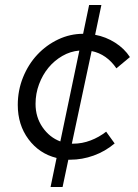

<svg xmlns="http://www.w3.org/2000/svg" viewBox="-20 -629 550 767"><path d="M182 118 206 2Q137 -15 94 -72.5Q51 -130 51 -210Q51 -268 72 -320Q93 -372 129 -410.5Q165 -449 212.5 -471.5Q260 -494 312 -494L336 -609H385L360 -490Q403 -482 440 -458.5Q477 -435 499 -401L445 -356Q426 -384 401 -401.5Q376 -419 346 -425L267 -55H272Q308 -55 342 -68Q376 -81 404 -103L438 -56Q400 -24 354 -7.5Q308 9 261 9H253L230 118ZM122 -214Q122 -161 150 -120.5Q178 -80 221 -64L297 -427Q261 -424 229 -405.5Q197 -387 173.5 -358.5Q150 -330 136 -292.5Q122 -255 122 -214Z"/></svg>

Font: Red Hat Text
Style: Italic
Weight: 400
Italic angle: -12°
Designer: Pentagram / MCKL
Foundry: Pentagram / MCKL
Version: Version 1.005; Red Hat Text Italic